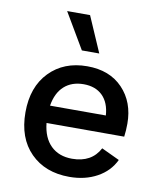

<svg xmlns="http://www.w3.org/2000/svg" viewBox="-84 -814 747 891"><g transform="rotate(10 289.0 -368.0)"><path d="M341 -578H259L160 -746H268ZM526 -280Q526 -248 522 -218H156Q163 -149 201 -112Q239 -75 301 -75Q393 -75 431 -147L516 -107Q490 -52 433.5 -21Q377 10 303 10Q189 10 120 -59.5Q51 -129 51 -250Q51 -370 119 -440Q187 -510 297 -510Q403 -510 464.5 -445.5Q526 -381 526 -280ZM158 -300H421Q417 -360 384 -392.5Q351 -425 295 -425Q239 -425 203.5 -393Q168 -361 158 -300Z"/></g></svg>

Font: Elaine Sans Medium
Style: Regular
Weight: 500
Designer: Wei Huang
Foundry: Wei Huang
Version: Version 2.001;PS 002.001;hotconv 1.0.88;makeotf.lib2.5.64775